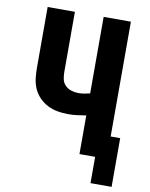

<svg xmlns="http://www.w3.org/2000/svg" viewBox="-95 -804 789 1013"><g transform="rotate(10 300.0 -297.0)"><path d="M461 141V0H377V-207Q353 -203 329 -200Q305 -197 280 -197Q252 -197 224 -202Q196 -207 170.5 -220Q145 -233 125 -254Q105 -275 94 -301Q83 -327 80 -355.5Q77 -384 77 -412V-735H223V-412Q223 -393 227 -374Q231 -355 244.5 -341.5Q258 -328 277 -322Q296 -316 315 -316Q331 -316 346.5 -318.5Q362 -321 377 -325V-735H523V-120H574V141Z"/></g></svg>

Font: Iosevka Curly Heavy Extended
Style: Regular
Weight: 900
Width: 7
Monospace: yes
Designer: Belleve Invis
Foundry: Belleve Invis
Version: Version 11.1.0; ttfautohint (v1.8.3)